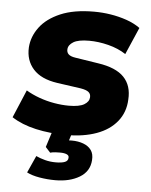

<svg xmlns="http://www.w3.org/2000/svg" viewBox="-52 -552 625 797"><g transform="rotate(5 261.0 -153.5)"><path d="M239 11Q169 11 109.5 -2.5Q50 -16 9 -43L58 -159Q83 -144 113.5 -133Q144 -122 176 -116.5Q208 -111 237 -111Q281 -111 301 -123Q321 -135 322 -153Q323 -167 313.5 -175Q304 -183 280 -187L181 -201Q113 -211 80.5 -247.5Q48 -284 51 -338Q54 -383 83 -422Q112 -461 168 -485Q224 -509 308 -509Q343 -509 377.5 -503.5Q412 -498 444 -487Q476 -476 501 -458L452 -345Q420 -366 378.5 -376.5Q337 -387 298 -387Q253 -387 232.5 -374.5Q212 -362 211 -344Q210 -331 218.5 -323Q227 -315 247 -312L343 -297Q418 -286 451.5 -251Q485 -216 481 -158Q479 -105 448 -66.5Q417 -28 363 -8.5Q309 11 239 11ZM208 202Q175 202 142.5 196.5Q110 191 89 180L121 109Q138 117 159 122.5Q180 128 203 128Q229 128 242 122.5Q255 117 255 104Q256 95 246 90.5Q236 86 218 86Q210 86 199 86.5Q188 87 177 90L157 68L185 -20H267L242 60L206 41Q218 36 233 34Q248 32 262 32Q289 32 310.5 40Q332 48 343.5 64Q355 80 353 106Q350 153 309 177.5Q268 202 208 202Z"/></g></svg>

Font: Nunito Sans 10pt Black
Style: Italic
Weight: 900
Italic angle: -9°
Designer: Vernon Adams
Foundry: Vernon Adams
Version: Version 3.101;gftools[0.9.27]